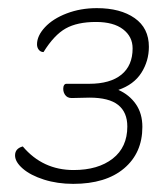

<svg xmlns="http://www.w3.org/2000/svg" viewBox="-20 -730 391 472"><path d="M330 -418Q330 -354 285 -316Q240 -278 160 -278Q121 -278 88 -288.5Q55 -299 36 -315.5Q17 -332 17 -348Q17 -365 36 -370Q85 -312 161 -312Q221 -312 257 -340Q293 -368 293 -419Q293 -454 270.5 -472Q248 -490 200 -490L156 -489Q145 -489 139.5 -497.5Q134 -506 136 -517Q138 -524 143 -524H199Q251 -524 278.5 -546.5Q306 -569 306 -611Q306 -640 282.5 -658Q259 -676 216 -676Q170 -676 141.5 -660Q113 -644 87 -602Q80 -602 75.5 -607.5Q71 -613 71 -621Q71 -642 90.5 -663Q110 -684 144 -697Q178 -710 218 -710Q276 -710 311 -685.5Q346 -661 346 -615Q346 -580 327.5 -551Q309 -522 271 -509Q298 -497 314 -474Q330 -451 330 -418Z"/></svg>

Font: Krub ExtraLight
Style: Italic
Weight: 275
Italic angle: -8°
Designer: Ekaluck Peanpanawate
Foundry: Cadson Demak Co.,Ltd.
Version: Version 1.000; ttfautohint (v1.6)